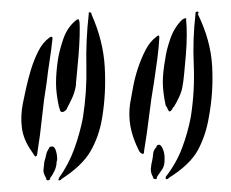

<svg xmlns="http://www.w3.org/2000/svg" viewBox="-20 -684 396 329"><path d="M77 -407Q77 -399 73.5 -391.5Q70 -384 66 -379Q66 -375 62 -375Q59 -375 59 -379Q54 -387 54.5 -393Q55 -399 56 -407Q58 -413 59 -418.5Q60 -424 64 -430Q64 -433 70 -433Q75 -432 77 -421Q79 -410 77 -407ZM155 -482Q150 -451 135.5 -425.5Q121 -400 85 -377Q85 -375 81 -375Q79 -375 80 -376Q81 -377 81 -379Q98 -403 107.5 -429.5Q117 -456 122 -482Q129 -526 128 -570.5Q127 -615 132 -659V-661Q132 -663 133 -663Q137 -663 137 -659Q157 -614 159.5 -569Q162 -524 155 -482ZM44 -422Q44 -421 43.5 -418.5Q43 -416 40 -416L34 -425Q20 -445 17.5 -465Q15 -485 19 -506Q21 -516 24.5 -532Q28 -548 33 -564.5Q38 -581 45.5 -596Q53 -611 64 -619L65 -620Q66 -620 66.5 -620.5Q67 -621 68 -621Q70 -621 70 -618Q68 -599 65 -580Q62 -561 60 -543Q55 -513 52 -483Q49 -453 44 -422ZM81 -501Q76 -524 76 -541.5Q76 -559 79 -580Q81 -595 88 -616Q95 -637 110 -649L111 -650Q112 -650 112.5 -650.5Q113 -651 115 -651V-650Q115 -649 116 -648Q117 -640 116.5 -623Q116 -606 114.5 -588Q113 -570 111.5 -555.5Q110 -541 110 -537Q108 -526 104 -517Q100 -508 95 -499Q95 -497 92 -494.5Q89 -492 86 -492Q83 -493 82.5 -496Q82 -499 81 -501ZM262 -410Q262 -400 258 -394Q254 -388 249 -381Q249 -377 247 -377Q242 -377 242 -381Q238 -388 238.5 -395Q239 -402 241 -410Q242 -415 242.5 -421Q243 -427 248 -432Q248 -436 253 -436Q256 -435 258 -431Q260 -427 261 -422.5Q262 -418 262 -414.5Q262 -411 262 -410ZM338 -484Q333 -453 319.5 -427.5Q306 -402 269 -379Q269 -377 264 -377Q264 -377 264 -381Q282 -404 292 -430.5Q302 -457 307 -484Q314 -529 312 -573Q310 -617 315 -660V-662Q315 -664 318 -664Q322 -664 319 -660Q341 -615 343.5 -571Q346 -527 338 -484ZM227 -426Q227 -418 223 -421Q222 -421 220 -423Q219 -424 218 -426Q207 -448 203.5 -467.5Q200 -487 203 -507Q205 -518 208 -534.5Q211 -551 216.5 -567.5Q222 -584 229.5 -598.5Q237 -613 248 -621L249 -622Q250 -622 250 -622.5Q250 -623 252 -623Q253 -623 253 -619Q252 -601 249.5 -582.5Q247 -564 244 -544Q239 -515 235.5 -485.5Q232 -456 227 -426ZM264 -503Q259 -526 259 -543Q259 -560 263 -582Q265 -598 272 -618Q279 -638 293 -651Q294 -651 295 -652Q296 -652 297 -652.5Q298 -653 299 -653V-652V-649Q300 -641 300 -624.5Q300 -608 298.5 -590Q297 -572 295.5 -557Q294 -542 293 -538Q292 -529 287.5 -519Q283 -509 278 -501Q277 -501 275 -497Q273 -493 270 -493Q268 -495 267 -498Q266 -501 264 -503Z"/></svg>

Font: Akronim
Style: Regular
Weight: 400
Designer: Grzegorz Klimczewski
Foundry: Fonty.PL
Version: Version 1.001